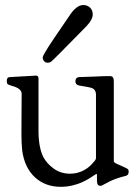

<svg xmlns="http://www.w3.org/2000/svg" viewBox="-20 -719 545 757"><path d="M308.6 -699.2Q324.2 -699.2 335 -689Q345.7 -678.7 345.7 -662.1Q345.7 -642.6 322.3 -617.2Q191.4 -483.4 182.6 -476.6Q175.8 -471.7 168 -471.7Q159.2 -471.7 153.8 -478Q148.4 -484.4 148.4 -492.2Q148.4 -502 193.4 -568.4Q227.5 -618.2 253.9 -657.2Q281.2 -699.2 308.6 -699.2ZM359.4 -33.2Q358.4 -33.2 351.1 -27.8Q343.8 -22.5 331.5 -15.1Q319.3 -7.8 303.7 -0.5Q288.1 6.8 265.6 12.2Q243.2 17.6 219.7 17.6Q158.2 17.6 117.2 -20.5Q76.2 -58.6 67.4 -127Q64.5 -156.2 64.5 -188.5Q64.5 -207 64.9 -274.9Q65.4 -342.8 65.4 -348.6Q65.4 -367.2 38.1 -377Q33.2 -378.9 22.9 -381.8Q12.7 -384.8 9.8 -387.7Q6.8 -390.6 6.8 -398.4V-401.4Q6.8 -414.1 17.6 -415Q117.2 -420.9 122.1 -420.9Q131.8 -420.9 131.8 -409.2V-204.1Q131.8 -138.7 150.4 -100.6Q164.1 -74.2 191.9 -54.2Q219.7 -34.2 255.9 -34.2Q304.7 -34.2 340.8 -70.3Q342.8 -73.2 346.2 -76.7Q349.6 -80.1 350.6 -81.5Q351.6 -83 353.5 -85Q355.5 -86.9 356 -88.4Q356.4 -89.8 357.4 -91.8Q358.4 -93.8 358.4 -95.2Q358.4 -96.7 358.4 -99.6V-345.7Q358.4 -367.2 338.9 -373Q334 -375 292 -381.8Q277.3 -384.8 277.3 -398.4Q277.3 -413.1 291 -415Q323.2 -416 349.1 -417Q375 -418 385.3 -418.5Q395.5 -418.9 402.8 -418.9Q410.2 -418.9 414.1 -418.9Q428.7 -418.9 428.7 -399.4V-85.9Q428.7 -83 429.2 -81.5Q429.7 -80.1 431.2 -78.6Q432.6 -77.1 434.6 -76.2Q436.5 -75.2 440.4 -73.2Q444.3 -71.3 449.2 -69.3Q454.1 -67.4 461.9 -63.5Q469.7 -59.6 478.5 -55.7Q487.3 -51.8 487.3 -43.9Q487.3 -33.2 482.9 -29.3Q478.5 -25.4 469.7 -23.9Q460.9 -22.5 437.5 -14.2Q414.1 -5.9 386.7 9.8Q380.9 13.7 376 13.7Q362.3 13.7 362.3 -5.9V-29.3Q362.3 -33.2 359.4 -33.2Z"/></svg>

Font: Goudy Bookletter 1911
Style: Regular
Weight: 400
Version: Version 2010.07.03